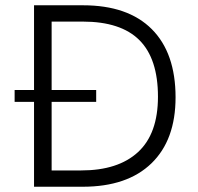

<svg xmlns="http://www.w3.org/2000/svg" viewBox="-20 -710 751 730"><path d="M295.4 -689.9Q466.3 -689.9 556.9 -599.4Q647.5 -508.8 647.5 -339.8Q647.5 -177.7 555.7 -88.9Q463.9 0 294.4 0H109.4V-322.8H35.6V-367.7H109.4V-689.9ZM288.6 -62Q429.2 -62 504.9 -131.8Q580.6 -201.7 580.6 -342.3Q580.6 -486.8 510 -557.4Q439.5 -627.9 294.4 -627.9H176.3V-367.7H345.7V-322.8H176.3V-62Z"/></svg>

Font: HK Grotesk Legacy
Style: Regular
Weight: 400
Designer: Alfredo Marco Pradil
Foundry: Hanken Design Co.
Version: Version 2.022;PS 002.022;hotconv 1.0.88;makeotf.lib2.5.64775